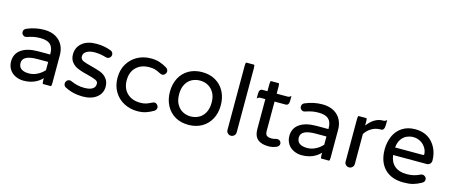

<svg xmlns="http://www.w3.org/2000/svg" viewBox="-46 -1261 4296 1829"><g transform="rotate(15 2102.5 -347.0)"><path d="M125 -6.8Q86.9 -24.4 65.4 -58.6Q43.9 -92.8 43.9 -136.7Q43.9 -212.9 103 -254.4Q162.1 -295.9 269.5 -295.9H386.7V-302.7Q386.7 -365.2 356 -394Q325.2 -422.9 256.8 -422.9Q221.7 -422.9 193.4 -417.5Q165 -412.1 127 -399.4L114.3 -397.5Q99.6 -397.5 88.4 -408.7Q77.1 -419.9 77.1 -435.5Q77.1 -462.9 103.5 -473.6Q185.5 -508.8 272.5 -508.8Q339.8 -508.8 387.7 -481.4Q432.6 -455.1 455.1 -411.6Q477.5 -368.2 477.5 -315.4V-39.1Q477.5 -6.8 469.7 -6.8H394.5Q386.7 -6.8 386.7 -39.1V-62.5Q316.4 10.7 204.1 10.7Q162.1 10.7 125 -6.8ZM386.7 -141.6V-222.7H281.2Q134.8 -222.7 134.8 -146.5Q134.8 -69.3 237.3 -69.3Q279.3 -69.3 318.8 -89.4Q358.4 -109.4 386.7 -141.6Z M608.4 -33.2Q591.8 -44.9 591.8 -66.4Q591.8 -82 603 -94.2Q614.3 -106.4 630.9 -106.4Q640.6 -106.4 648.4 -102.5Q681.6 -87.9 712.9 -80.6Q744.1 -73.2 781.2 -73.2Q888.7 -73.2 888.7 -141.6Q888.7 -163.1 865.2 -174.8Q840.8 -186.5 783.2 -201.2Q726.6 -213.9 688.5 -229.5Q646.5 -245.1 621.1 -276.4Q595.7 -307.6 595.7 -353.5Q595.7 -422.9 646.5 -465.8Q697.3 -508.8 787.1 -508.8Q865.2 -508.8 928.7 -484.4Q942.4 -480.5 950.2 -469.7Q958 -459 958 -446.3Q958 -430.7 946.3 -418.5Q934.6 -406.2 918 -406.2L905.3 -408.2Q846.7 -425.8 793.9 -425.8Q743.2 -425.8 712.9 -407.2Q682.6 -388.7 682.6 -358.4Q682.6 -330.1 709 -316.4Q737.3 -303.7 793.9 -290Q846.7 -276.4 887.7 -261.7Q927.7 -246.1 952.1 -214.4Q976.6 -182.6 976.6 -134.8Q976.6 -71.3 925.8 -30.3Q875 10.7 787.1 10.7Q690.4 10.7 608.4 -33.2Z M1195.3 -20.5Q1133.8 -52.7 1098.6 -112.3Q1063.5 -171.9 1063.5 -249Q1063.5 -328.1 1099.6 -387.7Q1134.8 -445.3 1193.8 -477.1Q1252.9 -508.8 1325.2 -508.8Q1374 -508.8 1411.1 -496.6Q1448.2 -484.4 1485.4 -461.9Q1504.9 -448.2 1504.9 -426.8Q1504.9 -412.1 1493.2 -399.4Q1481.4 -386.7 1466.8 -386.7Q1457 -386.7 1445.3 -392.6Q1411.1 -410.2 1388.7 -417Q1366.2 -423.8 1333 -423.8Q1251 -423.8 1202.6 -376.5Q1154.3 -329.1 1154.3 -249Q1154.3 -168.9 1202.6 -121.6Q1251 -74.2 1333 -74.2Q1366.2 -74.2 1388.7 -81.1Q1411.1 -87.9 1445.3 -105.5Q1457 -111.3 1466.8 -111.3Q1481.4 -111.3 1493.2 -98.6Q1504.9 -85.9 1504.9 -71.3Q1504.9 -49.8 1485.4 -36.1Q1448.2 -13.7 1411.1 -1.5Q1374 10.7 1325.2 10.7Q1255.9 10.7 1195.3 -20.5Z M1699.2 -21.5Q1642.6 -54.7 1611.3 -114.3Q1580.1 -173.8 1580.1 -249Q1580.1 -325.2 1611.3 -384.8Q1642.6 -444.3 1699.7 -476.6Q1756.8 -508.8 1831.1 -508.8Q1905.3 -508.8 1961.9 -476.6Q2019.5 -443.4 2050.8 -384.3Q2082 -325.2 2082 -249Q2082 -172.9 2050.8 -114.3Q2018.6 -53.7 1961.4 -21.5Q1904.3 10.7 1831.1 10.7Q1755.9 10.7 1699.2 -21.5ZM1908.2 -90.8Q1946.3 -110.4 1968.8 -150.9Q1991.2 -191.4 1991.2 -250Q1991.2 -311.5 1967.8 -349.6Q1946.3 -386.7 1910.6 -406.2Q1875 -425.8 1831.1 -425.8Q1791 -425.8 1753.9 -408.2Q1715.8 -388.7 1693.4 -348.6Q1670.9 -308.6 1670.9 -250Q1670.9 -187.5 1694.3 -149.4Q1715.8 -111.3 1751.5 -91.8Q1787.1 -72.3 1831.1 -72.3Q1871.1 -72.3 1908.2 -90.8Z M2204.1 -39.1V-672.9Q2204.1 -705.1 2211.9 -705.1H2287.1Q2294.9 -705.1 2294.9 -672.9V-39.1Q2294.9 -20.5 2281.2 -7.3Q2267.6 5.9 2249 5.9Q2230.5 5.9 2217.3 -7.3Q2204.1 -20.5 2204.1 -39.1Z M2724.6 -42Q2724.6 -19.5 2701.2 -6.8Q2663.1 10.7 2620.1 10.7Q2476.6 10.7 2476.6 -119.1V-416H2427.7Q2411.1 -416 2395.5 -400.4Q2395.5 -416 2395.5 -448.2Q2395.5 -494.1 2427.7 -494.1H2476.6V-563.5Q2476.6 -595.7 2484.4 -595.7H2559.6Q2567.4 -595.7 2567.4 -563.5V-494.1H2676.8Q2693.4 -494.1 2709 -509.8Q2709 -494.1 2709 -461.9Q2709 -416 2676.8 -416H2567.4V-127Q2567.4 -92.8 2583 -81.1Q2598.6 -69.3 2629.9 -69.3Q2650.4 -69.3 2668.9 -75.2Q2670.9 -75.2 2671.9 -76.2Q2681.6 -78.1 2688.5 -78.1Q2703.1 -78.1 2713.9 -67.4Q2724.6 -56.6 2724.6 -42Z M2869.1 -6.8Q2831.1 -24.4 2809.6 -58.6Q2788.1 -92.8 2788.1 -136.7Q2788.1 -212.9 2847.2 -254.4Q2906.2 -295.9 3013.7 -295.9H3130.9V-302.7Q3130.9 -365.2 3100.1 -394Q3069.3 -422.9 3001 -422.9Q2965.8 -422.9 2937.5 -417.5Q2909.2 -412.1 2871.1 -399.4L2858.4 -397.5Q2843.8 -397.5 2832.5 -408.7Q2821.3 -419.9 2821.3 -435.5Q2821.3 -462.9 2847.7 -473.6Q2929.7 -508.8 3016.6 -508.8Q3084 -508.8 3131.8 -481.4Q3176.8 -455.1 3199.2 -411.6Q3221.7 -368.2 3221.7 -315.4V-39.1Q3221.7 -6.8 3213.9 -6.8H3138.7Q3130.9 -6.8 3130.9 -39.1V-62.5Q3060.5 10.7 2948.2 10.7Q2906.2 10.7 2869.1 -6.8ZM3130.9 -141.6V-222.7H3025.4Q2878.9 -222.7 2878.9 -146.5Q2878.9 -69.3 2981.4 -69.3Q3023.4 -69.3 3063 -89.4Q3102.5 -109.4 3130.9 -141.6Z M3369.1 -39.1V-458Q3369.1 -490.2 3377 -490.2H3452.1Q3460 -490.2 3460 -458V-418.9Q3527.3 -508.8 3612.3 -508.8H3617.2Q3633.8 -508.8 3649.4 -524.4Q3649.4 -508.8 3649.4 -476.6Q3649.4 -420.9 3617.2 -420.9H3610.4Q3564.5 -420.9 3525.9 -398.9Q3487.3 -377 3460 -335.9V-39.1Q3460 -20.5 3446.3 -7.3Q3432.6 5.9 3414.1 5.9Q3395.5 5.9 3382.3 -7.3Q3369.1 -20.5 3369.1 -39.1Z M3698.2 -249Q3698.2 -315.4 3723.6 -377Q3750 -438.5 3803.7 -473.6Q3857.4 -508.8 3932.6 -508.8Q4004.9 -508.8 4058.6 -475.6Q4109.4 -442.4 4137.7 -386.2Q4166 -330.1 4166 -261.7Q4166 -243.2 4153.3 -230Q4140.6 -216.8 4120.1 -216.8H3790Q3798.8 -147.5 3842.3 -110.8Q3885.7 -74.2 3960 -74.2Q3999 -74.2 4029.8 -81.5Q4060.5 -88.9 4091.8 -104.5Q4098.6 -108.4 4109.4 -108.4Q4125 -108.4 4137.2 -97.2Q4149.4 -85.9 4149.4 -69.3Q4149.4 -46.9 4123 -32.2Q4082 -9.8 4044.9 0.5Q4007.8 10.7 3952.1 10.7Q3832 10.7 3765.1 -57.6Q3698.2 -126 3698.2 -249ZM4075.2 -303.7Q4071.3 -342.8 4051.8 -369.1Q4030.3 -400.4 3998.5 -416Q3966.8 -431.6 3932.6 -431.6Q3901.4 -431.6 3867.2 -417Q3833 -400.4 3813 -367.7Q3793 -335 3790 -291H4063.5Q4076.2 -291 4075.2 -303.7Z"/></g></svg>

Font: YuPearl-Regular
Style: Regular
Weight: 400
Designer: Max Yao
Foundry: Max-Everyday
Version: Version 1.011; ttfautohint (v1.8.3)